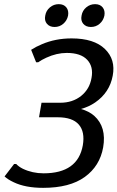

<svg xmlns="http://www.w3.org/2000/svg" viewBox="-20 -895 566 925"><path d="M198 -820Q202 -844 220.5 -859.5Q239 -875 263 -875Q287 -875 299.5 -859.5Q312 -844 308 -820Q303 -796 285 -780.5Q267 -765 243 -765Q219 -765 206 -780.5Q193 -796 198 -820ZM373 -820Q377 -844 395.5 -859.5Q414 -875 438 -875Q462 -875 474.5 -859.5Q487 -844 483 -820Q478 -796 460 -780.5Q442 -765 418 -765Q394 -765 381 -780.5Q368 -796 373 -820ZM188 10Q102 10 46 -17Q18 -30 2 -45L48 -105H58Q70 -92 90 -82Q136 -60 190 -60Q355 -60 379 -195Q390 -260 359.5 -295Q329 -330 258 -330H168L180 -400H270Q330 -400 371 -433Q412 -466 421 -520Q431 -574 400 -607Q369 -640 302 -640Q253 -640 203 -617Q179 -606 164 -595H154L130 -655Q153 -670 182 -682Q247 -710 325 -710Q433 -710 485.5 -659Q538 -608 523 -530Q508 -449 438 -401Q407 -380 370 -370Q409 -359 434 -337Q494 -283 477 -185Q461 -95 388.5 -42.5Q316 10 188 10Z"/></svg>

Font: Scada
Style: Italic
Weight: 400
Italic angle: -10°
Designer: Jovanny Lemonad
Foundry: Jovanny Lemonad
Version: Version 4.100;PS 004.100;hotconv 1.0.88;makeotf.lib2.5.64775